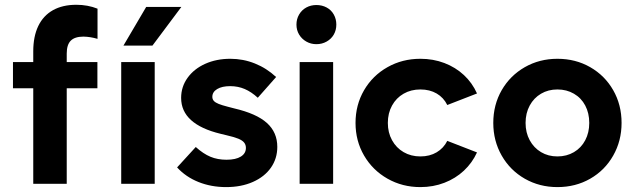

<svg xmlns="http://www.w3.org/2000/svg" viewBox="-20 -761 2627 795"><path d="M33.7 -503.9H383.3V-395.5H33.7ZM383.8 -725.1V-600.1Q354 -608.9 325.7 -609.4Q290 -609.4 273.2 -592.8Q256.3 -576.2 256.3 -539.1V0H117.7V-548.3Q117.7 -609.9 138.4 -653.1Q159.2 -696.3 199.2 -718.8Q239.3 -741.2 295.9 -741.2Q343.3 -741.2 383.8 -725.1Z M481.9 -503.9H620.6V0H481.9ZM731 -732.4H585.4L491.2 -572.3H611.3Z M713.3 -67.8 790.6 -152.3Q821.8 -124.2 851.4 -111.9Q880.9 -99.6 917.8 -99.6Q956.3 -99.6 977.3 -112.7Q998.2 -125.7 998.2 -148.6Q998.2 -161.6 990.9 -170.6Q983.7 -179.7 966.9 -186.7Q950.2 -193.6 918.4 -200.9L893.6 -206.9Q812.1 -226.6 771.1 -263.7Q730 -300.8 730 -355.7Q730 -401.9 756.8 -439Q783.6 -476.1 830 -496.9Q876.4 -517.6 933.7 -517.6Q987 -517.6 1035.5 -498.1Q1084 -478.7 1123.3 -442.1L1047.4 -356.2Q1020.9 -380.6 993.3 -392.4Q965.7 -404.3 932.9 -404.3Q899.3 -404.3 879.3 -392.3Q859.2 -380.3 859.2 -359.9Q859.2 -350.2 865.4 -343.2Q871.7 -336.2 885.3 -330.8Q898.9 -325.3 923.1 -319.1L949.6 -312.2Q1042 -290.7 1085.1 -251.9Q1128.2 -213 1128.2 -152.8Q1128.2 -104.4 1101.7 -66.6Q1075.2 -28.9 1027 -7.6Q978.8 13.7 916.2 13.7Q854.6 13.7 802 -7.3Q749.4 -28.3 713.3 -67.8Z M1220.7 -503.9H1359.4V0H1220.7ZM1207.5 -659.2Q1207.5 -682.1 1218.5 -700.9Q1229.5 -719.7 1248.3 -730Q1267.1 -740.2 1290 -740.2Q1313.5 -740.2 1332.5 -730Q1351.6 -719.7 1362.1 -700.9Q1372.6 -682.1 1372.6 -659.2Q1372.6 -636.2 1362.1 -617.9Q1351.6 -599.6 1332.5 -588.9Q1313.5 -578.1 1290 -578.1Q1267.1 -578.1 1248.3 -588.9Q1229.5 -599.6 1218.5 -617.9Q1207.5 -636.2 1207.5 -659.2Z M1452.1 -252Q1452.1 -326.7 1487.5 -387.5Q1522.9 -448.2 1584.5 -482.9Q1646 -517.6 1720.7 -517.6Q1773.9 -517.6 1820.1 -500Q1866.2 -482.4 1900.9 -450.2Q1935.5 -418 1955.1 -374L1832 -326.2Q1816.9 -356.9 1788.1 -373.8Q1759.3 -390.6 1720.7 -390.6Q1681.6 -390.6 1651.1 -373Q1620.6 -355.5 1603.3 -324Q1585.9 -292.5 1585.9 -252Q1585.9 -211.9 1603.3 -180.4Q1620.6 -148.9 1651.1 -131.1Q1681.6 -113.3 1720.7 -113.3Q1759.3 -113.3 1788.1 -130.4Q1816.9 -147.5 1832 -177.7L1955.1 -129.9Q1935.5 -86.9 1900.9 -54.4Q1866.2 -22 1820.1 -4.2Q1773.9 13.7 1720.7 13.7Q1646 13.7 1584.5 -21.2Q1522.9 -56.2 1487.5 -116.9Q1452.1 -177.7 1452.1 -252Z M2022.5 -252Q2022.5 -327.1 2057.4 -387.7Q2092.3 -448.2 2153 -482.9Q2213.8 -517.6 2288.1 -517.6Q2363.2 -517.6 2423.8 -482.9Q2484.4 -448.2 2519 -387.7Q2553.7 -327.1 2553.7 -252Q2553.7 -177.7 2519 -116.7Q2484.4 -55.7 2423.8 -21Q2363.2 13.7 2288.1 13.7Q2213.8 13.7 2153 -21Q2092.3 -55.7 2057.4 -116.7Q2022.5 -177.7 2022.5 -252ZM2419.9 -252Q2419.9 -292.5 2403.3 -324Q2386.7 -355.5 2356.4 -373Q2326.2 -390.6 2288.1 -390.6Q2250 -390.6 2220.2 -373Q2190.4 -355.5 2173.3 -324Q2156.2 -292.5 2156.2 -252Q2156.2 -211.9 2173.3 -180.4Q2190.4 -148.9 2220.2 -131.1Q2249.9 -113.3 2288.1 -113.3Q2326.2 -113.3 2356.4 -131Q2386.7 -148.8 2403.3 -180.4Q2419.9 -211.9 2419.9 -252Z"/></svg>

Font: Wanted Sans Variable
Style: Regular
Weight: 400
Designer: Original Design by Kil Hyung-jin and Kang Hanbin, Wanted Lab, Inc; Hangeul from Source Han Sans by Jang Soo-young and Ka
Foundry: Wanted Lab, Inc.
Version: Version 1.003;Glyphs 3.2 (3227)